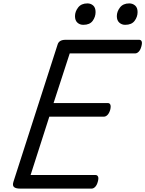

<svg xmlns="http://www.w3.org/2000/svg" viewBox="-20 -1109 855 1129"><path d="M98 0Q73 0 62.5 -9Q52 -18 59 -40L319 -848Q323 -861 334.5 -868Q346 -875 366 -875H798Q809 -875 813 -865.5Q817 -856 811 -835Q806 -816 796 -805.5Q786 -795 775 -795H390L295 -503H614Q625 -503 629 -493Q633 -483 628 -463Q622 -443 612 -433Q602 -423 591 -423H270L160 -80H541Q552 -80 556.5 -70.5Q561 -61 555 -40Q550 -21 540 -10.5Q530 0 519 0ZM470 -963Q449 -963 435 -976Q421 -989 421 -1014Q421 -1041 439.5 -1065Q458 -1089 494 -1089Q514 -1089 528 -1076.5Q542 -1064 542 -1038Q542 -1010 525 -986.5Q508 -963 470 -963ZM716 -963Q696 -963 681.5 -976Q667 -989 667 -1014Q667 -1041 685.5 -1065Q704 -1089 740 -1089Q760 -1089 774.5 -1076.5Q789 -1064 789 -1038Q789 -1010 771.5 -986.5Q754 -963 716 -963Z"/></svg>

Font: Playwrite DK Uloopet
Style: Regular
Weight: 400
Designer: Veronika Burian, José Scaglione
Foundry: TypeTogether
Version: Version 1.002